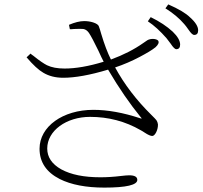

<svg xmlns="http://www.w3.org/2000/svg" viewBox="-20 -825 922 874"><path d="M455 29C555 29 605 17 605 -6C605 -20 593 -27 568 -27C560 -27 548 -26 531 -24C498 -20 467 -18 437 -18C362 -18 303 -30 259 -54C216 -78 195 -110 195 -149C195 -230 282 -293 390 -293C473 -293 550 -273 621 -232C626 -229 632 -226 639 -221C654 -211 666 -206 673 -206C686 -206 700 -235 699 -259C698 -266 696 -272 692 -278C689 -282 681 -290 669 -302C601 -369 546 -441 504 -518C543 -531 580 -547 616 -566C648 -583 672 -597 688 -610C701 -622 705 -632 700 -640C692 -649 667 -651 651 -642C647 -639 641 -635 632 -629C591 -600 542 -575 485 -554C470 -584 455 -623 441 -670C436 -687 433 -698 430 -705C428 -712 419 -718 404 -723C391 -727 378 -729 363 -729C343 -729 320 -723 294 -712L298 -692C303 -692 309 -692 317 -693C339 -694 353 -694 360 -693C370 -691 378 -685 385 -675C395 -660 409 -633 428 -594C438 -572 446 -555 452 -544C383 -523 324 -513 274 -513C241 -513 215 -518 194 -528C180 -535 159 -549 132 -571C126 -575 122 -578 119 -581L101 -564C131 -529 156 -506 177 -494C202 -479 232 -471 268 -471C321 -471 389 -483 472 -508C522 -423 572 -351 621 -291C627 -285 626 -284 617 -287C541 -312 470 -325 405 -325C266 -325 160 -249 160 -148C160 -87 191 -41 252 -10C304 16 372 29 455 29ZM782 -601C794 -601 800 -608 800 -622C800 -639 789 -659 766 -681C740 -705 707 -727 666 -747L653 -728C682 -709 710 -683 738 -651C743 -645 749 -637 757 -626C768 -609 777 -601 782 -601ZM864 -666C876 -666 882 -673 882 -687C882 -704 870 -724 845 -746C827 -764 794 -784 746 -805L733 -787C767 -766 796 -742 819 -715C824 -710 830 -701 838 -690C849 -674 857 -666 864 -666Z"/></svg>

Font: AllPunType ExtraLight
Style: Regular
Weight: 280
Version: 1.0